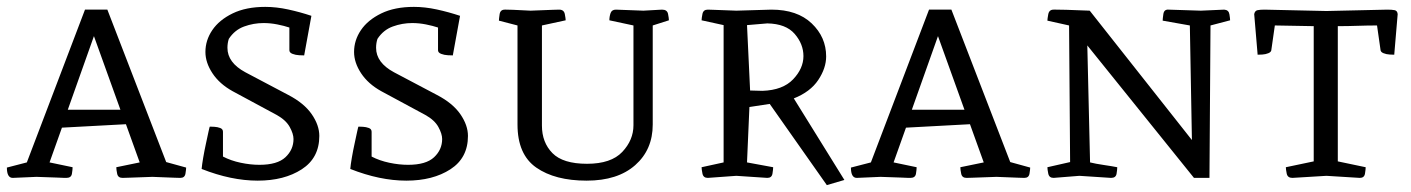

<svg xmlns="http://www.w3.org/2000/svg" viewBox="-20 -517 4102 558"><path d="M124 -45 191 -31Q191 -24 189 -12Q187 0 173 0Q173 0 167.5 0Q162 0 144 -1Q126 -2 86 -3L17 0Q0 0 0 -30L58 -45L227 -489H292L463 -46L521 -30Q521 -25 519 -12.5Q517 0 504 0Q504 0 487 -0.5Q470 -1 423 -3Q370 -1 353 -0.5Q336 0 336 0Q323 0 320.5 -12Q318 -24 318 -31L386 -45L346 -156L160 -146ZM253 -412 177 -198H330Z M908 -122Q908 -58 857 -25Q806 8 729 8Q652 8 566 -26Q567 -38 570.5 -58.5Q574 -79 578.5 -99.5Q583 -120 586 -134.5Q589 -149 590 -149Q594 -149 603 -148.5Q612 -148 620 -145Q628 -142 628 -134V-62Q651 -50 679.5 -44Q708 -38 734 -38Q786 -38 809.5 -60Q833 -82 833 -113Q833 -128 822 -148Q811 -168 784 -183L656 -252Q618 -273 597.5 -304Q577 -335 577 -366Q577 -400 597 -429.5Q617 -459 656 -478Q695 -497 751 -497Q783 -497 817.5 -489.5Q852 -482 885 -471L864 -356Q860 -356 849.5 -356.5Q839 -357 830 -360.5Q821 -364 821 -371V-437Q806 -442 786 -446Q766 -450 746 -450Q717 -450 689.5 -440Q662 -430 645 -404Q641 -392 641 -378Q641 -335 693 -307L818 -241Q864 -217 886 -185Q908 -153 908 -122Z M1340 -122Q1340 -58 1289 -25Q1238 8 1161 8Q1084 8 998 -26Q999 -38 1002.5 -58.5Q1006 -79 1010.5 -99.5Q1015 -120 1018 -134.5Q1021 -149 1022 -149Q1026 -149 1035 -148.5Q1044 -148 1052 -145Q1060 -142 1060 -134V-62Q1083 -50 1111.5 -44Q1140 -38 1166 -38Q1218 -38 1241.5 -60Q1265 -82 1265 -113Q1265 -128 1254 -148Q1243 -168 1216 -183L1088 -252Q1050 -273 1029.5 -304Q1009 -335 1009 -366Q1009 -400 1029 -429.5Q1049 -459 1088 -478Q1127 -497 1183 -497Q1215 -497 1249.5 -489.5Q1284 -482 1317 -471L1296 -356Q1292 -356 1281.5 -356.5Q1271 -357 1262 -360.5Q1253 -364 1253 -371V-437Q1238 -442 1218 -446Q1198 -450 1178 -450Q1149 -450 1121.5 -440Q1094 -430 1077 -404Q1073 -392 1073 -378Q1073 -335 1125 -307L1250 -241Q1296 -217 1318 -185Q1340 -153 1340 -122Z M1605 -489Q1619 -489 1621.5 -476Q1624 -463 1624 -458L1555 -443V-152Q1555 -103 1585.5 -72Q1616 -41 1686 -41Q1756 -41 1788.5 -75.5Q1821 -110 1821 -153V-443L1751 -458Q1751 -469 1754.5 -479Q1758 -489 1770 -489L1850 -486Q1885 -488 1894.5 -488.5Q1904 -489 1904 -489Q1919 -489 1921.5 -476.5Q1924 -464 1924 -458L1877 -443V-155Q1877 -82 1826 -37Q1775 8 1685 8Q1593 8 1538.5 -30Q1484 -68 1484 -155V-443L1430 -457Q1430 -462 1432 -475.5Q1434 -489 1447 -489Q1447 -489 1451 -489Q1455 -489 1471 -488.5Q1487 -488 1522 -486Q1569 -488 1587 -488.5Q1605 -489 1605 -489Z M2158 -206 2151 -45 2227 -31Q2227 -25 2225 -12.5Q2223 0 2210 0L2120 -6L2037 0Q2024 0 2021.5 -12.5Q2019 -25 2019 -31L2083 -45V-444L2019 -458Q2019 -464 2021.5 -476.5Q2024 -489 2037 -489Q2037 -489 2053 -488.5Q2069 -488 2120 -486L2222 -489Q2297 -489 2339 -449Q2381 -409 2381 -353Q2381 -319 2358 -284.5Q2335 -250 2287 -231L2434 6L2383 21L2217 -215ZM2160 -254 2196 -253Q2255 -255 2285 -286.5Q2315 -318 2315 -354Q2315 -389 2289.5 -418.5Q2264 -448 2210 -449L2151 -444Z M2577 -45 2644 -31Q2644 -24 2642 -12Q2640 0 2626 0Q2626 0 2620.5 0Q2615 0 2597 -1Q2579 -2 2539 -3L2470 0Q2453 0 2453 -30L2511 -45L2680 -489H2745L2916 -46L2974 -30Q2974 -25 2972 -12.5Q2970 0 2957 0Q2957 0 2940 -0.5Q2923 -1 2876 -3Q2823 -1 2806 -0.5Q2789 0 2789 0Q2776 0 2773.5 -12Q2771 -24 2771 -31L2839 -45L2799 -156L2613 -146ZM2706 -412 2630 -198H2783Z M3376 -489 3470 -486 3538 -489Q3551 -488 3553 -475.5Q3555 -463 3555 -458L3498 -443L3495 0H3450L3140 -385L3148 -45Q3164 -41 3188 -37.5Q3212 -34 3227 -31Q3227 -24 3225 -12Q3223 0 3209 0L3117 -6L3042 0Q3029 0 3026.5 -12.5Q3024 -25 3024 -31L3090 -46L3087 -443L3024 -457Q3024 -462 3026.5 -475.5Q3029 -489 3042 -489Q3042 -489 3049.5 -489Q3057 -489 3079 -488.5Q3101 -488 3147 -486L3444 -110L3438 -443L3359 -457Q3359 -462 3361 -476Q3363 -490 3376 -489Z M3798 -441 3685 -443 3675 -373Q3675 -366 3666.5 -362.5Q3658 -359 3648.5 -358.5Q3639 -358 3635 -358L3625 -476Q3627 -486 3635 -487.5Q3643 -489 3655 -489L3835 -485L4012 -489Q4025 -489 4033 -487.5Q4041 -486 4042 -476L4032 -358Q4029 -358 4019 -358.5Q4009 -359 4000.5 -362.5Q3992 -366 3992 -373L3982 -443Q3954 -443 3925.5 -442Q3897 -441 3868 -441V-48L3949 -31Q3949 -25 3947 -12.5Q3945 0 3932 0L3835 -6L3736 0Q3722 0 3719.5 -12.5Q3717 -25 3717 -31L3798 -48Z"/></svg>

Font: Mate SC
Style: Regular
Weight: 400
Designer: Eduardo Rodriguez Tunni
Foundry: Eduardo Rodriguez Tunni
Version: Version 1.003; ttfautohint (v1.8.4.7-5d5b);gftools[0.9.24]